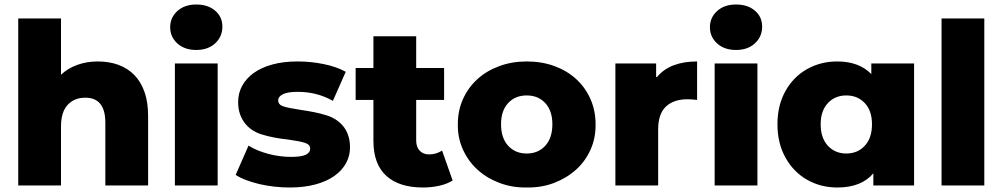

<svg xmlns="http://www.w3.org/2000/svg" viewBox="-20 -824 4455 853"><path d="M638 -310V0H448V-279Q448 -390 359 -390Q310 -390 280.5 -358Q251 -326 251 -262V0H61V-742H251V-492Q282 -521 324 -536Q366 -551 414 -551Q465 -551 506 -536Q547 -521 576.5 -491Q606 -461 622 -415.5Q638 -370 638 -310Z M757 -542H947V0H757ZM736 -703Q736 -746 768 -775Q800 -804 852 -804Q904 -804 936 -776.5Q968 -749 968 -706Q968 -661 936 -631.5Q904 -602 852 -602Q800 -602 768 -631Q736 -660 736 -703Z M1027 -47 1084 -177Q1121 -154 1171.5 -140.5Q1222 -127 1273 -127Q1319 -127 1338.5 -136.5Q1358 -146 1358 -164Q1358 -182 1334.5 -189.5Q1311 -197 1260 -204Q1195 -211 1149 -225Q1126 -231 1106 -243Q1086 -255 1071 -273Q1056 -291 1047 -315Q1038 -339 1038 -371Q1038 -410 1056 -443Q1074 -476 1107.5 -500Q1141 -524 1190 -537.5Q1239 -551 1302 -551Q1362 -551 1419.5 -539Q1477 -527 1516 -505L1459 -376Q1388 -416 1303 -416Q1258 -416 1237 -405.5Q1216 -395 1216 -378Q1216 -359 1238.5 -351.5Q1261 -344 1315 -336Q1349 -331 1376.5 -325.5Q1404 -320 1426 -313Q1448 -307 1468 -295Q1488 -283 1503 -265.5Q1518 -248 1526.5 -224Q1535 -200 1535 -169Q1535 -131 1517 -98.5Q1499 -66 1465 -42Q1431 -18 1381 -4.5Q1331 9 1267 9Q1199 9 1133 -6Q1100 -14 1073.5 -24Q1047 -34 1027 -47Z M1991 -22Q1967 -7 1932.5 1Q1898 9 1859 9Q1753 9 1696 -43Q1639 -95 1639 -198V-380H1560V-522H1639V-663H1829V-522H1953V-380H1829V-200Q1829 -171 1844.5 -154.5Q1860 -138 1886 -138Q1918 -138 1944 -155Z M2014 -272Q2014 -333 2037 -384Q2060 -435 2100.5 -472Q2141 -509 2197.5 -530Q2254 -551 2320 -551Q2387 -551 2443 -530.5Q2499 -510 2539.5 -473Q2580 -436 2603 -384.5Q2626 -333 2626 -272Q2627 -212 2604 -160Q2581 -108 2539.5 -70.5Q2498 -33 2442 -11.5Q2386 10 2320 9Q2255 10 2198.5 -11.5Q2142 -33 2101 -70.5Q2060 -108 2036.5 -160Q2013 -212 2014 -272ZM2434 -272Q2434 -332 2402.5 -366Q2371 -400 2320 -400Q2269 -400 2237.5 -366Q2206 -332 2206 -272Q2206 -211 2237.5 -176.5Q2269 -142 2320 -142Q2371 -142 2402.5 -176.5Q2434 -211 2434 -272Z M2899 -482Q2928 -517 2973 -534Q3018 -551 3077 -551V-380Q3051 -383 3034 -383Q2973 -383 2938.5 -350.5Q2904 -318 2904 -249V0H2714V-542H2895V-482Z M3155 -542H3345V0H3155ZM3134 -703Q3134 -746 3166 -775Q3198 -804 3250 -804Q3302 -804 3334 -776.5Q3366 -749 3366 -706Q3366 -661 3334 -631.5Q3302 -602 3250 -602Q3198 -602 3166 -631Q3134 -660 3134 -703Z M4041 -542V0H3860V-54Q3807 9 3700 9Q3626 9 3565.5 -25.5Q3505 -60 3469.5 -124Q3434 -188 3434 -272Q3434 -356 3469.5 -419.5Q3505 -483 3565.5 -517Q3626 -551 3700 -551Q3796 -551 3851 -495V-542ZM3854 -272Q3854 -332 3822 -366Q3790 -400 3740 -400Q3690 -400 3658 -366Q3626 -332 3626 -272Q3626 -211 3658 -176.5Q3690 -142 3740 -142Q3790 -142 3822 -176.5Q3854 -211 3854 -272Z M4163 -742H4353V0H4163Z"/></svg>

Font: CMG Sans ExtraBold
Style: Regular
Weight: 800
Designer: Julieta Ulanovsky
Foundry: Julieta Ulanovsky
Version: Version 7.200